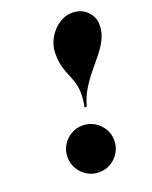

<svg xmlns="http://www.w3.org/2000/svg" viewBox="-143 -837 735 926"><g transform="rotate(-20 224.0 -374.0)"><path d="M448 -659Q448 -620.5 432.5 -588.5Q417 -556.5 393 -526.2Q369 -496 342 -464Q315 -432 291.5 -394Q268 -356 254.5 -308H243.5Q252.5 -353 251 -384.2Q249.5 -415.5 241.5 -439.2Q233.5 -463 224 -485.2Q214.5 -507.5 207.2 -534.2Q200 -561 200 -599Q200 -642 220.8 -678.2Q241.5 -714.5 274 -736.2Q306.5 -758 341 -758Q390 -758 419 -727.8Q448 -697.5 448 -659ZM84 -110.5Q84 -143.5 100.2 -170.5Q116.5 -197.5 143.8 -213.8Q171 -230 204 -230Q237 -230 264.2 -213.8Q291.5 -197.5 307.8 -170.5Q324 -143.5 324 -110.5Q324 -77.5 307.8 -50Q291.5 -22.5 264.2 -6.2Q237 10 204 10Q171 10 143.8 -6.2Q116.5 -22.5 100.2 -50Q84 -77.5 84 -110.5Z"/></g></svg>

Font: Bodoni* 11pt Fatface
Style: Italic
Weight: 900
Italic angle: -13°
Version: Version 2.3